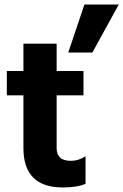

<svg xmlns="http://www.w3.org/2000/svg" viewBox="-20 -819 542 844"><path d="M386 -588H280L351 -799H502ZM256 5Q83 5 83 -168V-400H10V-507H83V-627H229V-507H347V-400H229V-167Q229 -140 244.5 -126Q260 -112 292.5 -112Q325 -112 356 -132V-11Q319 5 256 5Z"/></svg>

Font: Hind Vadodara
Style: Bold
Weight: 700
Designer: Hitesh Malaviya
Foundry: Indian Type Foundry
Version: Version 0.702;PS 1.0;hotconv 1.0.81;makeotf.lib2.5.63406